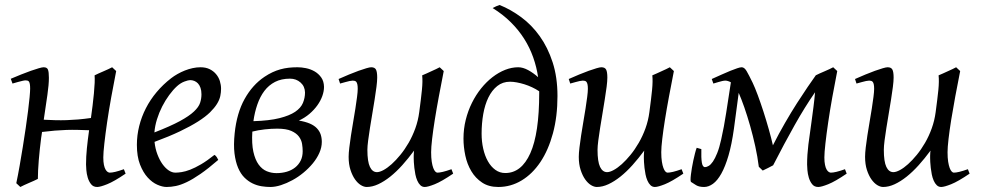

<svg xmlns="http://www.w3.org/2000/svg" viewBox="-20 -725 3907 765"><path d="M322.8 -69.8Q322.8 -100.6 326.2 -134.3Q329.6 -168 335 -206.1Q311 -207 289.1 -207.5Q267.1 -208 244.6 -207.3Q222.2 -206.5 198.5 -204.6Q174.8 -202.6 147.5 -199.2Q146.5 -193.4 145.8 -187.5Q145 -181.6 144 -175.8Q141.1 -153.8 138.7 -131.1Q136.2 -108.4 134.5 -86.9Q132.8 -65.4 131.8 -46.1Q130.9 -26.9 130.9 -12.2Q124.5 -8.8 115 -4.6Q105.5 -0.5 95.5 3.9Q85.4 8.3 76.2 12.5Q66.9 16.6 61 20L44.9 4.9Q51.8 -27.3 58.3 -64.9Q64.9 -102.5 71 -140.4Q77.1 -178.2 82.5 -215.1Q87.9 -252 91.8 -283Q95.7 -314 97.9 -337.4Q100.1 -360.8 100.1 -372.1Q100.1 -383.3 98.9 -389.9Q97.7 -396.5 95.5 -399.7Q93.3 -402.8 89.8 -403.8Q86.4 -404.8 82 -404.8Q77.6 -404.8 69.1 -402.8Q60.5 -400.9 51.8 -398.4Q41.5 -395.5 29.8 -392.1L22.9 -411.1Q43.5 -419.9 64.2 -428.2Q85 -436.5 103 -442.9Q121.1 -449.2 134.5 -453.1Q147.9 -457 153.8 -457Q167.5 -457 171.1 -447.5Q174.8 -438 174.8 -415Q174.8 -388.7 168.9 -347.2Q163.1 -305.7 154.3 -248Q179.2 -246.6 201.4 -246.1Q223.6 -245.6 245.8 -246.3Q268.1 -247.1 291.5 -249Q314.9 -251 342.3 -254.9Q345.7 -278.8 348.9 -304.4Q352.1 -330.1 354.2 -353Q356.4 -376 357.2 -394.8Q357.9 -413.6 356.9 -424.8Q363.3 -428.2 372.8 -432.4Q382.3 -436.5 392.3 -440.9Q402.3 -445.3 411.6 -449.5Q420.9 -453.6 426.8 -457L442.9 -441.9Q432.6 -390.1 423.1 -337.2Q413.6 -284.2 406.7 -237.3Q399.9 -190.4 395.8 -153.6Q391.6 -116.7 391.6 -97.7Q391.6 -80.1 394 -68.4Q396.5 -56.6 400.4 -49.8Q404.3 -43 408.9 -40Q413.6 -37.1 417.5 -37.1Q425.8 -37.1 439.5 -40.3Q453.1 -43.5 473.6 -50.8L480.5 -33.2Q434.6 -2 407 9Q379.4 20 367.2 20Q351.6 20 342.8 8.8Q334 -2.4 329.6 -17.3Q325.2 -32.2 324 -47.4Q322.8 -62.5 322.8 -69.8Z M685.5 -381.8Q669.4 -367.2 654.1 -346.2Q638.7 -325.2 626.2 -300.8Q613.8 -276.4 605.5 -249.8Q597.2 -223.1 595.2 -197.3Q659.2 -222.2 696.5 -242.4Q733.9 -262.7 752.9 -280.8Q772 -298.8 777.3 -315.4Q782.7 -332 782.7 -349.1Q782.7 -364.3 778.8 -375.2Q774.9 -386.2 768.6 -392.8Q762.2 -399.4 754.2 -402.6Q746.1 -405.8 737.8 -405.8Q730 -405.8 714.8 -400.1Q699.7 -394.5 685.5 -381.8ZM860.8 -371.1Q860.8 -357.4 857.7 -342.3Q854.5 -327.1 844.5 -311Q834.5 -294.9 816.7 -277.3Q798.8 -259.8 769.3 -241Q739.7 -222.2 697.3 -201.9Q654.8 -181.6 595.7 -159.7Q598.6 -132.3 607.2 -109.9Q615.7 -87.4 627.2 -71.3Q638.7 -55.2 652.1 -46.1Q665.5 -37.1 678.7 -37.1Q689 -37.1 703.6 -39.3Q718.3 -41.5 737.5 -48.8Q756.8 -56.2 781 -70.3Q805.2 -84.5 834.5 -107.9Q839.8 -105 844 -98.4Q848.1 -91.8 849.6 -87.9Q809.6 -53.2 778.8 -32Q748 -10.7 723.9 0.7Q699.7 12.2 680.4 16.1Q661.1 20 643.6 20Q627.4 20 606.9 11Q586.4 2 568.4 -17.8Q550.3 -37.6 537.8 -69.6Q525.4 -101.6 525.4 -147.9Q525.4 -186 534.7 -222.9Q543.9 -259.8 561.3 -293.7Q578.6 -327.6 604 -357.9Q629.4 -388.2 661.6 -413.1Q672.9 -421.9 687 -429.9Q701.2 -438 716.6 -444.1Q731.9 -450.2 747.8 -453.6Q763.7 -457 778.8 -457Q799.8 -457 815.2 -449.5Q830.6 -441.9 840.8 -429.7Q851.1 -417.5 856 -402.1Q860.8 -386.7 860.8 -371.1Z M1135.3 -411.6Q1101.1 -411.6 1075.9 -398.7Q1050.8 -385.7 1033.4 -362.8Q1016.1 -339.8 1005.4 -308.8Q994.6 -277.8 989.7 -242.2Q1053.2 -244.1 1093.3 -254.2Q1133.3 -264.2 1156 -279.5Q1178.7 -294.9 1187 -314.9Q1195.3 -335 1195.3 -356.4Q1194.8 -380.9 1177.5 -396.2Q1160.2 -411.6 1135.3 -411.6ZM1081.5 -35.2Q1103.5 -35.2 1122.6 -40.8Q1141.6 -46.4 1155.8 -57.6Q1169.9 -68.8 1178 -85Q1186 -101.1 1186 -122.6Q1186 -135.7 1183.6 -151.4Q1181.2 -167 1171.1 -180.7Q1161.1 -194.3 1140.6 -203.4Q1120.1 -212.4 1084.5 -212.4Q1073.2 -212.4 1060.5 -211.7Q1047.9 -210.9 1034.9 -209.5Q1022 -208 1009 -205.8Q996.1 -203.6 985.4 -200.7Q982.4 -152.3 989.5 -120.4Q996.6 -88.4 1010.5 -69.3Q1024.4 -50.3 1043 -42.7Q1061.5 -35.2 1081.5 -35.2ZM1165.5 -457Q1181.2 -457 1199.2 -453.4Q1217.3 -449.7 1233.2 -440.7Q1249 -431.6 1259.8 -416.5Q1270.5 -401.4 1271 -378.9Q1271 -361.3 1264.2 -342.3Q1257.3 -323.2 1244.4 -305.2Q1231.4 -287.1 1212.9 -271.2Q1194.3 -255.4 1170.9 -244.6Q1196.8 -240.2 1214.4 -232.7Q1231.9 -225.1 1242.4 -214.1Q1252.9 -203.1 1257.6 -189.5Q1262.2 -175.8 1262.2 -159.7Q1262.2 -137.7 1252.4 -115.7Q1242.7 -93.8 1226.3 -74Q1210 -54.2 1189 -36.9Q1168 -19.5 1145 -7.1Q1122.1 5.4 1099.4 12.7Q1076.7 20 1057.1 20Q1040.5 20 1022.2 17.1Q1003.9 14.2 986.6 5.9Q969.2 -2.4 954.1 -17.3Q939 -32.2 928.7 -56.2Q918.5 -80.1 914.3 -113.8Q910.2 -147.5 915 -193.8Q923.3 -274.4 954.6 -330.6Q985.8 -386.7 1033.7 -418.9Q1049.8 -429.7 1065.4 -437Q1081.1 -444.3 1096.9 -448.7Q1112.8 -453.1 1129.6 -455.1Q1146.5 -457 1165.5 -457Z M1628.4 -94.7V-105Q1628.4 -108.4 1628.7 -110.8Q1628.9 -113.3 1628.9 -116.2L1629.9 -125Q1606.9 -93.8 1583 -67.1Q1559.1 -40.5 1534.9 -21.2Q1510.7 -2 1487.1 9Q1463.4 20 1440.9 20Q1430.2 20 1417.7 12.5Q1405.3 4.9 1394.5 -10.3Q1383.8 -25.4 1376.5 -47.9Q1369.1 -70.3 1369.1 -100.1Q1369.1 -114.7 1371.8 -137.2Q1374.5 -159.7 1378.4 -185.5Q1382.3 -211.4 1387.2 -239.3Q1392.1 -267.1 1396 -292.5Q1399.9 -317.9 1402.6 -338.6Q1405.3 -359.4 1405.3 -371.1Q1405.3 -382.3 1403.8 -388.9Q1402.3 -395.5 1399.7 -398.7Q1397 -401.9 1393.3 -402.8Q1389.6 -403.8 1385.3 -403.8Q1380.9 -403.8 1372.6 -402.1Q1364.3 -400.4 1356 -397.9Q1346.2 -395.5 1335 -392.1L1329.1 -410.2Q1349.6 -419.4 1370.4 -428Q1391.1 -436.5 1408.7 -442.9Q1426.3 -449.2 1439.7 -453.1Q1453.1 -457 1459 -457Q1473.1 -457 1478 -447.8Q1482.9 -438.5 1482.9 -416Q1482.9 -401.9 1480 -378.9Q1477.1 -356 1472.7 -328.6Q1468.3 -301.3 1463.4 -272Q1458.5 -242.7 1454.1 -215.3Q1449.7 -188 1446.8 -165Q1443.8 -142.1 1443.8 -127.9Q1443.8 -81.1 1453.9 -60.1Q1463.9 -39.1 1481.9 -39.1Q1492.7 -39.1 1508.1 -47.4Q1523.4 -55.7 1540.5 -71Q1557.6 -86.4 1575.2 -107.9Q1592.8 -129.4 1608.2 -156Q1623.5 -182.6 1634.8 -213.6Q1646 -244.6 1650.4 -278.3Q1657.7 -332.5 1661.1 -366.9Q1664.6 -401.4 1662.1 -424.8Q1669.4 -427.7 1679 -432.1Q1688.5 -436.5 1698.2 -440.9Q1708 -445.3 1717 -449.5Q1726.1 -453.6 1731.9 -457L1748 -441.9Q1737.8 -390.1 1728.5 -340.3Q1719.2 -290.5 1712.4 -247.8Q1705.6 -205.1 1701.7 -171.4Q1697.8 -137.7 1697.8 -118.7Q1697.8 -96.2 1700.2 -80.8Q1702.6 -65.4 1706.3 -55.7Q1710 -45.9 1714.4 -41.5Q1718.8 -37.1 1722.7 -37.1Q1731 -37.1 1744.6 -40.3Q1758.3 -43.5 1778.8 -50.8L1785.6 -33.2Q1739.7 -2 1712.2 9Q1684.6 20 1672.4 20Q1662.1 20 1654.8 12.9Q1647.5 5.9 1642.6 -5.4Q1637.7 -16.6 1635 -30Q1632.3 -43.5 1630.9 -56.2Q1629.4 -68.8 1628.9 -79.3Q1628.4 -89.8 1628.4 -94.7Z M1993.2 -35.6Q2057.6 -35.6 2093 -114.5Q2128.4 -193.4 2128.4 -354V-361.3Q2115.2 -370.1 2100.1 -377.2Q2085 -384.3 2069.3 -389.2Q2053.7 -394 2039.1 -396.7Q2024.4 -399.4 2012.2 -399.4Q1982.9 -399.4 1961.4 -382.3Q1939.9 -365.2 1926 -336.7Q1912.1 -308.1 1905.5 -270.8Q1898.9 -233.4 1898.9 -192.4Q1898.9 -161.1 1905.3 -132.8Q1911.6 -104.5 1923.8 -82.8Q1936 -61 1953.6 -48.3Q1971.2 -35.6 1993.2 -35.6ZM1826.7 -172.9Q1826.7 -211.4 1835.7 -247.6Q1844.7 -283.7 1860.4 -315.2Q1876 -346.7 1897 -372.8Q1918 -398.9 1942.4 -417.7Q1966.8 -436.5 1992.9 -446.8Q2019 -457 2044.9 -457Q2063.5 -457 2084.5 -445.6Q2105.5 -434.1 2124 -417.5Q2118.2 -457.5 2104.5 -496.3Q2090.8 -535.2 2068.6 -570.3Q2046.4 -605.5 2015.1 -636.5Q1983.9 -667.5 1942.9 -692.9Q1949.7 -696.8 1957 -700Q1964.4 -703.1 1970.7 -705.1Q2015.6 -687 2057.1 -656.2Q2098.6 -625.5 2130.6 -580.8Q2162.6 -536.1 2181.9 -476.8Q2201.2 -417.5 2201.2 -342.3Q2201.2 -260.7 2183.1 -193.8Q2165 -127 2133.1 -79.3Q2101.1 -31.7 2058.1 -5.9Q2015.1 20 1965.3 20Q1927.2 20 1900.9 2.4Q1874.5 -15.1 1857.9 -43Q1841.3 -70.8 1834 -105.2Q1826.7 -139.6 1826.7 -172.9Z M2545.4 -94.7V-105Q2545.4 -108.4 2545.7 -110.8Q2545.9 -113.3 2545.9 -116.2L2546.9 -125Q2523.9 -93.8 2500 -67.1Q2476.1 -40.5 2451.9 -21.2Q2427.7 -2 2404.1 9Q2380.4 20 2357.9 20Q2347.2 20 2334.7 12.5Q2322.3 4.9 2311.5 -10.3Q2300.8 -25.4 2293.5 -47.9Q2286.1 -70.3 2286.1 -100.1Q2286.1 -114.7 2288.8 -137.2Q2291.5 -159.7 2295.4 -185.5Q2299.3 -211.4 2304.2 -239.3Q2309.1 -267.1 2313 -292.5Q2316.9 -317.9 2319.6 -338.6Q2322.3 -359.4 2322.3 -371.1Q2322.3 -382.3 2320.8 -388.9Q2319.3 -395.5 2316.7 -398.7Q2314 -401.9 2310.3 -402.8Q2306.6 -403.8 2302.2 -403.8Q2297.9 -403.8 2289.6 -402.1Q2281.2 -400.4 2272.9 -397.9Q2263.2 -395.5 2252 -392.1L2246.1 -410.2Q2266.6 -419.4 2287.4 -428Q2308.1 -436.5 2325.7 -442.9Q2343.3 -449.2 2356.7 -453.1Q2370.1 -457 2376 -457Q2390.1 -457 2395 -447.8Q2399.9 -438.5 2399.9 -416Q2399.9 -401.9 2397 -378.9Q2394 -356 2389.6 -328.6Q2385.3 -301.3 2380.4 -272Q2375.5 -242.7 2371.1 -215.3Q2366.7 -188 2363.8 -165Q2360.8 -142.1 2360.8 -127.9Q2360.8 -81.1 2370.8 -60.1Q2380.9 -39.1 2398.9 -39.1Q2409.7 -39.1 2425 -47.4Q2440.4 -55.7 2457.5 -71Q2474.6 -86.4 2492.2 -107.9Q2509.8 -129.4 2525.1 -156Q2540.5 -182.6 2551.8 -213.6Q2563 -244.6 2567.4 -278.3Q2574.7 -332.5 2578.1 -366.9Q2581.5 -401.4 2579.1 -424.8Q2586.4 -427.7 2595.9 -432.1Q2605.5 -436.5 2615.2 -440.9Q2625 -445.3 2634 -449.5Q2643.1 -453.6 2648.9 -457L2665 -441.9Q2654.8 -390.1 2645.5 -340.3Q2636.2 -290.5 2629.4 -247.8Q2622.6 -205.1 2618.7 -171.4Q2614.7 -137.7 2614.7 -118.7Q2614.7 -96.2 2617.2 -80.8Q2619.6 -65.4 2623.3 -55.7Q2627 -45.9 2631.3 -41.5Q2635.7 -37.1 2639.6 -37.1Q2647.9 -37.1 2661.6 -40.3Q2675.3 -43.5 2695.8 -50.8L2702.6 -33.2Q2656.7 -2 2629.2 9Q2601.6 20 2589.4 20Q2579.1 20 2571.8 12.9Q2564.5 5.9 2559.6 -5.4Q2554.7 -16.6 2552 -30Q2549.3 -43.5 2547.9 -56.2Q2546.4 -68.8 2545.9 -79.3Q2545.4 -89.8 2545.4 -94.7Z M2774.4 -130.9Q2773.4 -95.7 2776.4 -77.4Q2779.3 -59.1 2789.1 -59.1Q2795.4 -59.1 2803.7 -64Q2812 -68.8 2820.6 -81.3Q2829.1 -93.8 2837.6 -115Q2846.2 -136.2 2853.5 -169.4Q2864.7 -218.8 2873.5 -276.1Q2882.3 -333.5 2892.1 -397Q2885.3 -400.9 2879.6 -402.3Q2874 -403.8 2870.1 -403.8Q2865.2 -403.8 2857.4 -402.1Q2849.6 -400.4 2841.8 -397.9Q2833 -395.5 2822.3 -392.1L2815.9 -410.2Q2836.4 -419.4 2855.5 -428Q2874.5 -436.5 2890.1 -442.9Q2905.8 -449.2 2917.5 -453.1Q2929.2 -457 2935.1 -457Q2945.8 -457 2954.6 -442.1Q2963.4 -427.2 2979 -395Q2987.8 -376.5 2999.3 -345.7Q3010.7 -314.9 3022 -280Q3033.2 -245.1 3043.2 -209.7Q3053.2 -174.3 3059.6 -146Q3083 -192.4 3107.7 -235.1Q3132.3 -277.8 3155.5 -314Q3178.7 -350.1 3198 -378.4Q3217.3 -406.7 3230 -424.3V-424.8Q3236.3 -428.2 3245.8 -432.4Q3255.4 -436.5 3265.4 -440.9Q3275.4 -445.3 3284.7 -449.5Q3293.9 -453.6 3299.8 -457L3315.9 -441.9Q3305.7 -390.1 3296.1 -337.2Q3286.6 -284.2 3279.8 -237.3Q3272.9 -190.4 3268.8 -153.6Q3264.6 -116.7 3264.6 -97.7Q3264.6 -80.1 3267.1 -68.4Q3269.5 -56.6 3273.4 -49.8Q3277.3 -43 3282 -40Q3286.6 -37.1 3290.5 -37.1Q3298.8 -37.1 3312.5 -40.3Q3326.2 -43.5 3346.7 -50.8L3353.5 -33.2Q3307.6 -2 3280 9Q3252.4 20 3240.2 20Q3224.6 20 3215.8 8.8Q3207 -2.4 3202.6 -17.3Q3198.2 -32.2 3197 -47.4Q3195.8 -62.5 3195.8 -69.8Q3195.8 -107.9 3200.9 -149.2Q3206.1 -190.4 3213.4 -240.2Q3217.3 -268.6 3221.2 -299.1Q3225.1 -329.6 3227.5 -357.4Q3186.5 -298.3 3145.8 -225.8Q3105 -153.3 3060.5 -66.4Q3052.2 -62 3040.5 -55.9Q3028.8 -49.8 3019 -45.4L3003.4 -60.5Q2998.5 -100.1 2989.3 -142.1Q2980 -184.1 2968.8 -223.6Q2957.5 -263.2 2945.6 -297.4Q2933.6 -331.5 2923.3 -355L2904.3 -212.4Q2895.5 -149.4 2882.6 -105.2Q2869.6 -61 2854 -33.2Q2838.4 -5.4 2820.8 7.3Q2803.2 20 2785.2 20Q2765.6 20 2753.7 12.9Q2741.7 5.9 2733.4 0Q2731.4 -1.5 2731.4 -9.5Q2731.4 -17.6 2732.9 -29.5Q2734.4 -41.5 2736.8 -56.2Q2739.3 -70.8 2742.4 -85.4Q2745.6 -100.1 2749 -113.5Q2752.4 -127 2755.9 -136.2Z M3686 -94.7V-105Q3686 -108.4 3686.3 -110.8Q3686.5 -113.3 3686.5 -116.2L3687.5 -125Q3664.6 -93.8 3640.6 -67.1Q3616.7 -40.5 3592.5 -21.2Q3568.4 -2 3544.7 9Q3521 20 3498.5 20Q3487.8 20 3475.3 12.5Q3462.9 4.9 3452.1 -10.3Q3441.4 -25.4 3434.1 -47.9Q3426.8 -70.3 3426.8 -100.1Q3426.8 -114.7 3429.4 -137.2Q3432.1 -159.7 3436 -185.5Q3439.9 -211.4 3444.8 -239.3Q3449.7 -267.1 3453.6 -292.5Q3457.5 -317.9 3460.2 -338.6Q3462.9 -359.4 3462.9 -371.1Q3462.9 -382.3 3461.4 -388.9Q3460 -395.5 3457.3 -398.7Q3454.6 -401.9 3450.9 -402.8Q3447.3 -403.8 3442.9 -403.8Q3438.5 -403.8 3430.2 -402.1Q3421.9 -400.4 3413.6 -397.9Q3403.8 -395.5 3392.6 -392.1L3386.7 -410.2Q3407.2 -419.4 3428 -428Q3448.7 -436.5 3466.3 -442.9Q3483.9 -449.2 3497.3 -453.1Q3510.7 -457 3516.6 -457Q3530.8 -457 3535.6 -447.8Q3540.5 -438.5 3540.5 -416Q3540.5 -401.9 3537.6 -378.9Q3534.7 -356 3530.3 -328.6Q3525.9 -301.3 3521 -272Q3516.1 -242.7 3511.7 -215.3Q3507.3 -188 3504.4 -165Q3501.5 -142.1 3501.5 -127.9Q3501.5 -81.1 3511.5 -60.1Q3521.5 -39.1 3539.6 -39.1Q3550.3 -39.1 3565.7 -47.4Q3581.1 -55.7 3598.1 -71Q3615.2 -86.4 3632.8 -107.9Q3650.4 -129.4 3665.8 -156Q3681.2 -182.6 3692.4 -213.6Q3703.6 -244.6 3708 -278.3Q3715.3 -332.5 3718.8 -366.9Q3722.2 -401.4 3719.7 -424.8Q3727.1 -427.7 3736.6 -432.1Q3746.1 -436.5 3755.9 -440.9Q3765.6 -445.3 3774.7 -449.5Q3783.7 -453.6 3789.6 -457L3805.7 -441.9Q3795.4 -390.1 3786.1 -340.3Q3776.9 -290.5 3770 -247.8Q3763.2 -205.1 3759.3 -171.4Q3755.4 -137.7 3755.4 -118.7Q3755.4 -96.2 3757.8 -80.8Q3760.3 -65.4 3763.9 -55.7Q3767.6 -45.9 3772 -41.5Q3776.4 -37.1 3780.3 -37.1Q3788.6 -37.1 3802.2 -40.3Q3815.9 -43.5 3836.4 -50.8L3843.3 -33.2Q3797.4 -2 3769.8 9Q3742.2 20 3730 20Q3719.7 20 3712.4 12.9Q3705.1 5.9 3700.2 -5.4Q3695.3 -16.6 3692.6 -30Q3689.9 -43.5 3688.5 -56.2Q3687 -68.8 3686.5 -79.3Q3686 -89.8 3686 -94.7Z"/></svg>

Font: Gentium Plus
Style: Italic
Weight: 400
Italic angle: -8°
Designer: J. Victor Gaultney, Annie Olsen, Iska Routamaa
Foundry: SIL International
Version: Version 1.510